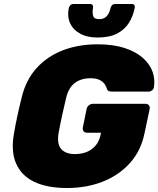

<svg xmlns="http://www.w3.org/2000/svg" viewBox="-20 -932 793 962"><path d="M316 10Q217 10 152.5 -20.5Q88 -51 61 -112Q34 -173 50 -263Q57 -305 67.5 -353.5Q78 -402 89 -445Q110 -532 163.5 -591Q217 -650 295 -680Q373 -710 469 -710Q546 -710 602.5 -692Q659 -674 694.5 -643Q730 -612 744 -573.5Q758 -535 751 -494Q749 -485 741.5 -479Q734 -473 725 -473H541Q530 -473 524.5 -476Q519 -479 516 -485Q514 -495 506 -508Q498 -521 481 -530.5Q464 -540 433 -540Q386 -540 354.5 -516Q323 -492 311 -440Q301 -398 291.5 -355Q282 -312 274 -268Q264 -211 286.5 -185.5Q309 -160 355 -160Q387 -160 413 -170Q439 -180 458 -201.5Q477 -223 484 -257L486 -267H415Q404 -267 398.5 -275Q393 -283 395 -293L414 -386Q416 -397 425.5 -404.5Q435 -412 446 -412H709Q720 -412 726 -404.5Q732 -397 730 -386L704 -264Q686 -176 631 -115Q576 -54 495 -22Q414 10 316 10ZM468 -744Q416 -744 380.5 -764Q345 -784 330.5 -817.5Q316 -851 325 -893Q327 -901 333 -906.5Q339 -912 348 -912H431Q440 -912 444 -906.5Q448 -901 446 -893Q442 -870 446.5 -853Q451 -836 477 -836Q503 -836 516.5 -853Q530 -870 534 -893Q536 -901 542 -906.5Q548 -912 557 -912H640Q649 -912 653 -906.5Q657 -901 655 -893Q647 -851 626 -817.5Q605 -784 567 -764Q529 -744 468 -744Z"/></svg>

Font: Rubik ExtraBold
Style: Italic
Weight: 800
Italic angle: -12°
Designer: Hubert and Fischer
Foundry: Hubert and Fischer
Version: Version 2.300;gftools[0.9.30]